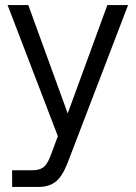

<svg xmlns="http://www.w3.org/2000/svg" viewBox="-20 -540 537 760"><path d="M28 200H132C208 200 230 151 254 88L487 -520H405L248 -91L92 -520H10L209 -1L183 69C166 114 154 134 105 134H28Z"/></svg>

Font: Aspekta 350
Style: Regular
Weight: 350
Designer: Ivo Dolenc
Version: Version 2.000